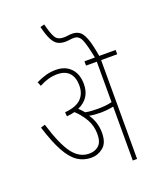

<svg xmlns="http://www.w3.org/2000/svg" viewBox="-162 -992 893 1088"><g transform="rotate(-20 285.0 -448.0)"><path d="M337 -208Q337 -147 305 -121Q273 -95 233 -95Q187 -95 150.5 -119.5Q114 -144 83 -200.5Q52 -257 22 -353L48 -361Q87 -233 128.5 -177Q170 -121 230 -121Q265 -121 287.5 -141.5Q310 -162 310 -210Q310 -259 287 -299.5Q264 -340 230 -371Q208 -365 182 -363L180 -388Q248 -394 278 -424Q308 -454 308 -503Q308 -552 283.5 -579Q259 -606 211 -606Q183 -606 156.5 -598.5Q130 -591 102 -576L92 -601Q123 -616 151.5 -624Q180 -632 212 -632Q268 -632 301.5 -597.5Q335 -563 335 -502Q335 -416 257 -381Q273 -366 287 -349Q307 -345 327 -344Q347 -343 363 -343Q384 -343 405.5 -345Q427 -347 447 -352V-596H382V-622H445Q429 -703 415 -735Q401 -767 371 -767Q356 -767 344 -765Q332 -763 319 -763Q295 -763 276 -772Q257 -781 242 -808.5Q227 -836 214 -890L239 -896Q254 -836 268.5 -812.5Q283 -789 319 -789Q331 -789 344 -791Q357 -793 369 -793Q393 -793 411.5 -781.5Q430 -770 444.5 -733Q459 -696 471 -622H570V-596H473V0H447V-325Q428 -321 407.5 -319Q387 -317 368 -317Q351 -317 333.5 -318.5Q316 -320 301 -323Q337 -272 337 -208Z"/></g></svg>

Font: Noto Sans Devanagari UI Condensed Thin
Style: Regular
Weight: 100
Width: 3
Designer: Jelle Bosma - Monotype Design Team
Foundry: Monotype Imaging Inc.
Version: Version 2.004; ttfautohint (v1.8.4.7-5d5b)